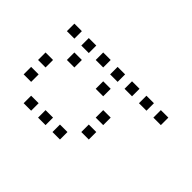

<svg xmlns="http://www.w3.org/2000/svg" viewBox="-171 -621 942 942"><g transform="rotate(-45 300.0 -150.0)"><path d="M125 -476Q124 -476 124 -476Q124 -476 124 -475V-425Q124 -424 124 -424Q124 -424 125 -424H175Q176 -424 176 -424Q176 -424 176 -425V-475Q176 -476 176 -476Q176 -476 175 -476ZM225 -476Q224 -476 224 -476Q224 -476 224 -475V-425Q224 -424 224 -424Q224 -424 225 -424H275Q276 -424 276 -424Q276 -424 276 -425V-475Q276 -476 276 -476Q276 -476 275 -476ZM425 -476Q424 -476 424 -476Q424 -476 424 -475V-425Q424 -424 424 -424Q424 -424 425 -424H475Q476 -424 476 -424Q476 -424 476 -425V-475Q476 -476 476 -476Q476 -476 475 -476ZM25 -376Q24 -376 24 -376Q24 -376 24 -375V-325Q24 -324 24 -324Q24 -324 25 -324H75Q76 -324 76 -324Q76 -324 76 -325V-375Q76 -376 76 -376Q76 -376 75 -376ZM325 -376Q324 -376 324 -376Q324 -376 324 -375V-325Q324 -324 324 -324Q324 -324 325 -324H375Q376 -324 376 -324Q376 -324 376 -325V-375Q376 -376 376 -376Q376 -376 375 -376ZM425 -376Q424 -376 424 -376Q424 -376 424 -375V-325Q424 -324 424 -324Q424 -324 425 -324H475Q476 -324 476 -324Q476 -324 476 -325V-375Q476 -376 476 -376Q476 -376 475 -376ZM25 -276Q24 -276 24 -276Q24 -276 24 -275V-225Q24 -224 24 -224Q24 -224 25 -224H75Q76 -224 76 -224Q76 -224 76 -225V-275Q76 -276 76 -276Q76 -276 75 -276ZM425 -276Q424 -276 424 -276Q424 -276 424 -275V-225Q424 -224 424 -224Q424 -224 425 -224H475Q476 -224 476 -224Q476 -224 476 -225V-275Q476 -276 476 -276Q476 -276 475 -276ZM25 -176Q24 -176 24 -176Q24 -176 24 -175V-125Q24 -124 24 -124Q24 -124 25 -124H75Q76 -124 76 -124Q76 -124 76 -125V-175Q76 -176 76 -176Q76 -176 75 -176ZM325 -176Q324 -176 324 -176Q324 -176 324 -175V-125Q324 -124 324 -124Q324 -124 325 -124H375Q376 -124 376 -124Q376 -124 376 -125V-175Q376 -176 376 -176Q376 -176 375 -176ZM425 -176Q424 -176 424 -176Q424 -176 424 -175V-125Q424 -124 424 -124Q424 -124 425 -124H475Q476 -124 476 -124Q476 -124 476 -125V-175Q476 -176 476 -176Q476 -176 475 -176ZM125 -76Q124 -76 124 -76Q124 -76 124 -75V-25Q124 -24 124 -24Q124 -24 125 -24H175Q176 -24 176 -24Q176 -24 176 -25V-75Q176 -76 176 -76Q176 -76 175 -76ZM225 -76Q224 -76 224 -76Q224 -76 224 -75V-25Q224 -24 224 -24Q224 -24 225 -24H275Q276 -24 276 -24Q276 -24 276 -25V-75Q276 -76 276 -76Q276 -76 275 -76ZM425 -76Q424 -76 424 -76Q424 -76 424 -75V-25Q424 -24 424 -24Q424 -24 425 -24H475Q476 -24 476 -24Q476 -24 476 -25V-75Q476 -76 476 -76Q476 -76 475 -76ZM425 24Q424 24 424 24Q424 24 424 25V75Q424 76 424 76Q424 76 425 76H475Q476 76 476 76Q476 76 476 75V25Q476 24 476 24Q476 24 475 24ZM425 124Q424 124 424 124Q424 124 424 125V175Q424 176 424 176Q424 176 425 176H475Q476 176 476 176Q476 176 476 175V125Q476 124 476 124Q476 124 475 124Z"/></g></svg>

Font: Doto
Style: Regular
Weight: 400
Monospace: yes
Version: Version 1.000